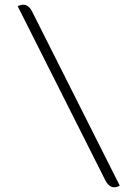

<svg xmlns="http://www.w3.org/2000/svg" viewBox="-20 -758 584 816"><path d="M465 38Q443 38 427 7L55 -732Q69 -738 79 -738Q102 -738 117 -708L489 31Q476 38 465 38Z"/></svg>

Font: K2D Thin
Style: Regular
Weight: 100
Designer: Katatrad Aksorn Co.,Ltd.
Foundry: Cadson Demak Co.,Ltd.
Version: Version 1.000; ttfautohint (v1.6)